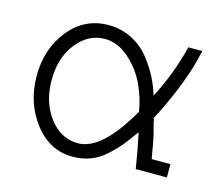

<svg xmlns="http://www.w3.org/2000/svg" viewBox="-73 -533 733 640"><g transform="rotate(15 293.0 -212.5)"><path d="M482.4 -45.9H546.9V0H439.5Q431.6 -46.9 428.7 -62.5Q427.7 -66.4 422.9 -91.8Q418 -117.2 417 -121.1Q393.6 -88.9 380.4 -72.3Q367.2 -55.7 341.8 -31.7Q316.4 -7.8 287.6 3.4Q258.8 14.6 224.6 14.6Q145.5 14.6 92.8 -53.7Q40 -122.1 40 -214.8Q40 -309.6 93.3 -375Q146.5 -440.4 228.5 -440.4Q272.5 -440.4 309.6 -421.4Q346.7 -402.3 371.1 -371.1Q395.5 -339.8 410.2 -310.5Q424.8 -281.2 433.6 -252Q479.5 -339.8 503.9 -437.5H551.8Q551.8 -432.6 549.8 -428.7Q529.3 -332 463.9 -200.2Q462.9 -199.2 458.5 -190.4Q454.1 -181.6 453.1 -179.7Q457 -171.9 457 -165Q467.8 -127 471.7 -104.5L480.5 -55.7Q480.5 -51.8 482.4 -45.9ZM400.4 -187.5Q393.6 -232.4 372.6 -277.8Q351.6 -323.2 312.5 -357.9Q273.4 -392.6 228.5 -392.6Q171.9 -392.6 131.8 -342.3Q91.8 -292 91.8 -214.8Q91.8 -137.7 131.8 -85.4Q171.9 -33.2 230.5 -33.2Q312.5 -33.2 400.4 -187.5Z"/></g></svg>

Font: Thabit
Style: Regular
Weight: 500
Designer: Regenerated by Nadim Shaikli
Foundry: MAK Alagha
Version: 0.01